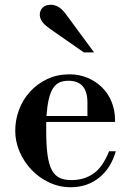

<svg xmlns="http://www.w3.org/2000/svg" viewBox="-20 -774 548 806"><path d="M174 -262V-225Q174 -164 179.5 -124Q185 -84 197.5 -60.5Q210 -37 230 -27.5Q250 -18 280 -18Q333 -18 372 -45Q411 -72 438 -139H466Q446 -68 396 -28Q346 12 277 12Q229 12 186.5 -8Q144 -28 112.5 -61Q81 -94 62.5 -136.5Q44 -179 44 -225Q44 -271 60 -313.5Q76 -356 106 -389Q136 -422 178 -442Q220 -462 272 -462Q312 -462 347 -447.5Q382 -433 408 -407.5Q434 -382 448.5 -346.5Q463 -311 463 -268V-262ZM347 -344Q347 -435 267 -435Q245 -435 229 -427.5Q213 -420 202 -402.5Q191 -385 184.5 -356.5Q178 -328 175 -287H347ZM332 -554 197 -648Q165 -670 156 -684.5Q147 -699 147 -712Q147 -730 159 -742Q171 -754 193 -754Q209 -754 224.5 -745.5Q240 -737 257 -714L375 -554Z"/></svg>

Font: Libre Bodoni
Style: Regular
Weight: 400
Designer: Pablo Impallari, Rodrigo Fuenzalida
Foundry: Pablo Impallari, Rodrigo Fuenzalida
Version: Version 1.001; ttfautohint (v1.5.65-e2d9)